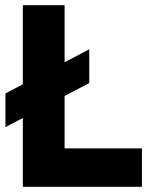

<svg xmlns="http://www.w3.org/2000/svg" viewBox="-20 -720 585 740"><path d="M1 -230V-360L324 -530V-400ZM68 0V-700H229V-148H527V0Z"/></svg>

Font: Figtree Light ExtraBold
Style: Regular
Weight: 800
Version: Version 2.001;gftools[0.9.30]